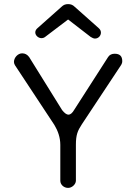

<svg xmlns="http://www.w3.org/2000/svg" viewBox="-20 -900 664 936"><path d="M182 -714C189 -714 195 -716 200 -720L312 -805L422 -720C430 -715 437 -712 443 -712C460 -712 472 -726 472 -741C472 -750 468 -757 461 -763L344 -867C335 -876 325 -880 312 -880C299 -880 289 -876 280 -867L163 -763C156 -757 152 -750 152 -742C152 -727 167 -714 182 -714ZM312 16C331 16 349 -1 350 -18V-194C350 -242 358 -262 379 -294L571 -584C574 -589 576 -595 576 -602C576 -626 564 -638 539 -638C525 -638 514 -633 507 -622L342 -365C333 -349 323 -341 314 -341C305 -341 295 -348 283 -363L122 -622C113 -634 102 -640 88 -640C67 -640 48 -619 48 -598C48 -593 50 -587 53 -582L245 -291C262 -263 274 -230 274 -194V-19C274 0 291 16 312 16Z"/></svg>

Font: Dongle Light
Style: Regular
Weight: 300
Designer: Yanghee Ryu
Foundry: Yanghee Ryu
Version: Version 2.000